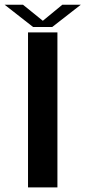

<svg xmlns="http://www.w3.org/2000/svg" viewBox="-34 -816 381 836"><path d="M88 0V-675H216V0ZM110 -698.5 -14 -795.5H66L152.5 -725.5L237.5 -795.5H318L193.5 -698.5Z"/></svg>

Font: Anybody ExtraExpanded Medium
Style: Regular
Weight: 500
Width: 8
Designer: Tyler Finck
Foundry: Etcetera Type Company
Version: Version 1.010; ttfautohint (v1.8.3) -l 8 -r 50 -G 200 -x 14 